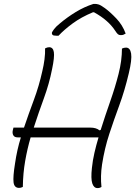

<svg xmlns="http://www.w3.org/2000/svg" viewBox="-20 -954 693 984"><path d="M49 -300H103Q127 -371 153.5 -442Q180 -513 197 -590Q204 -619 208 -649.5Q212 -680 211 -706Q222 -712 232 -712Q252 -712 256 -687Q260 -662 247 -600Q232 -524 205 -450.5Q178 -377 153 -300H443Q473 -300 490 -286L496 -288Q519 -361 544.5 -433.5Q570 -506 587.5 -574.5Q605 -643 605 -705Q615 -710 626 -710Q647 -710 652 -679.5Q657 -649 640 -578Q619 -489 591.5 -414.5Q564 -340 540 -267Q516 -194 503 -111Q494 -51 500 4Q491 10 480 10Q461 10 453 -14Q445 -38 451 -93Q455 -132 464 -171Q473 -210 485 -250H137Q120 -192 109 -129Q98 -66 97 4Q87 9 78 9Q53 9 49.5 -19.5Q46 -48 57 -116Q62 -151 69.5 -184.5Q77 -218 87 -250H70Q54 -250 48 -261Q42 -272 46 -288ZM459 -934H468Q475 -934 485.5 -931Q496 -928 518 -912Q544 -893 576 -859.5Q608 -826 624 -782Q617 -778 612.5 -776Q608 -774 599 -774Q590 -774 584.5 -778.5Q579 -783 570 -797Q553 -823 526.5 -846.5Q500 -870 462 -891H456Q396 -866 352.5 -834Q309 -802 280 -771H268Q253 -771 249 -775.5Q245 -780 246 -787Q248 -792 257 -804.5Q266 -817 287 -834Q325 -866 368.5 -892.5Q412 -919 459 -934Z"/></svg>

Font: Recursive Sn Csl St Lt
Style: Italic
Weight: 300
Italic angle: -15°
Version: Version 1.079;hotconv 1.0.112;makeotfexe 2.5.65598; ttfautoh